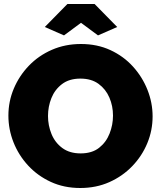

<svg xmlns="http://www.w3.org/2000/svg" viewBox="-20 -934 805 960"><path d="M381 6Q300 6 234 -24.5Q168 -55 120.5 -106.5Q73 -158 47.5 -222.5Q22 -287 22 -356Q22 -427 49 -491Q76 -555 124.5 -605.5Q173 -656 239.5 -685Q306 -714 385 -714Q466 -714 532 -683.5Q598 -653 645 -601Q692 -549 717.5 -484.5Q743 -420 743 -352Q743 -282 716.5 -218Q690 -154 641.5 -103.5Q593 -53 527 -23.5Q461 6 381 6ZM220 -354Q220 -307 237.5 -264Q255 -221 291.5 -194Q328 -167 383 -167Q440 -167 475.5 -195Q511 -223 528 -266.5Q545 -310 545 -356Q545 -404 527 -446Q509 -488 473 -514.5Q437 -541 382 -541Q326 -541 290 -513.5Q254 -486 237 -443.5Q220 -401 220 -354ZM204 -799 317 -914H453L566 -799L470 -757L385 -820L300 -757Z"/></svg>

Font: Raleway Black
Style: Regular
Weight: 900
Designer: Matt McInerney, Pablo Impallari, Rodrigo Fuenzalida
Foundry: Matt McInerney, Pablo Impallari, Rodrigo Fuenzalida
Version: Version 4.026